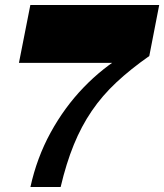

<svg xmlns="http://www.w3.org/2000/svg" viewBox="-20 -750 658 770"><path d="M102 0Q127.7 -117.3 183 -218.3Q238.3 -319.3 314.9 -398.9Q391.5 -478.5 481.3 -531.3L480.3 -498H56L101.7 -730H618.5L578.7 -525.3Q503.5 -472.8 446.6 -419.5Q389.7 -366.3 348 -305Q306.2 -243.8 275.9 -169.3Q245.5 -94.8 223.2 0Z"/></svg>

Font: Savate ExtraLight
Style: Italic
Weight: 200
Italic angle: -11°
Designer: Max Esnée
Foundry: Plomb Type
Version: Version 2.000